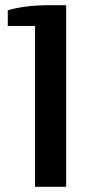

<svg xmlns="http://www.w3.org/2000/svg" viewBox="-20 -720 345 740"><path d="M115 0V-620H10V-680Q33 -688 75.5 -694Q118 -700 170 -700H235V0Z"/></svg>

Font: Cuprum
Style: Regular
Weight: 400
Designer: Jovanny Lemonad
Foundry: Jovanny Lemonad
Version: Version 3.000